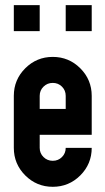

<svg xmlns="http://www.w3.org/2000/svg" viewBox="-20 -719 406 739"><path d="M33.2 -699.2H132.8V-599.1H33.2ZM232.9 -699.2H333V-599.1H232.9ZM333 -350.1V-299.8V-200.2H232.9H132.8V-149.9Q132.8 -128.9 147.5 -114.5Q162.1 -100.1 183.1 -100.1Q204.1 -100.1 218.5 -114.5Q232.9 -128.9 232.9 -149.9H333Q333 -87.9 289.1 -43.9Q245.1 0 183.1 0Q121.1 0 77.1 -43.9Q33.2 -87.9 33.2 -149.9V-350.1Q33.2 -412.1 77.1 -456.1Q121.1 -500 183.1 -500Q245.1 -500 289.1 -456.1Q333 -412.1 333 -350.1ZM132.8 -299.8H232.9V-350.1Q232.9 -371.1 218.5 -385.5Q204.1 -399.9 183.1 -399.9Q162.1 -399.9 147.5 -385.5Q132.8 -371.1 132.8 -350.1Z"/></svg>

Font: OSP-DIN
Style: DIN
Weight: 500
Width: 3
Version: Version 001.000